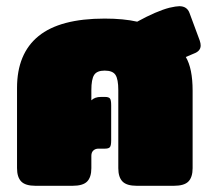

<svg xmlns="http://www.w3.org/2000/svg" viewBox="-20 -600 684 620"><path d="M35 -57V-316Q35 -427 104.5 -483.5Q174 -540 318 -540Q379 -540 423 -530Q485 -564 527 -575Q549 -580 559 -580Q584 -580 592 -558L625 -469Q628 -460 628 -453Q628 -435 606 -427L580 -416Q602 -379 602 -307V-57Q602 -28 588.5 -14Q575 0 541 0H422Q389 0 375.5 -14Q362 -28 362 -57V-309Q362 -344 353 -358Q344 -372 318 -372Q293 -372 284 -358Q275 -344 275 -309V-276Q286 -287 306 -287H319Q331 -287 335 -282Q339 -277 339 -260V-147Q339 -130 335 -125Q331 -120 319 -120H298Q288 -120 281.5 -114Q275 -108 275 -97V-57Q275 -28 261.5 -14Q248 0 214 0H95Q62 0 48.5 -14Q35 -28 35 -57Z"/></svg>

Font: Mitr
Style: Bold
Weight: 700
Designer: Thanarat Vachiruckul
Foundry: Cadson Demak
Version: Version 1.002